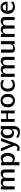

<svg xmlns="http://www.w3.org/2000/svg" viewBox="2941 -3467 709 6631"><g transform="rotate(-90 3295.5 -151.5)"><path d="M68 0V-475H171V-389Q225 -481 320 -481Q345 -481 366 -477Q387 -473 401 -465Q415 -457 425 -449.5Q435 -442 441.5 -430.5Q448 -419 451 -413Q454 -407 457.5 -397Q461 -387 461 -386Q514 -482 613 -482Q654 -482 683 -471Q712 -460 726.5 -444.5Q741 -429 749 -403.5Q757 -378 758.5 -359.5Q760 -341 760 -313Q760 -311 759.5 -307.5Q759 -304 759 -303V0H652V-317Q652 -393 603 -404Q577 -411 544 -403Q509 -395 489 -361Q469 -327 467 -279V0H359V-317Q359 -354 349 -376Q339 -398 311 -404Q285 -411 252 -403Q216 -395 196 -360.5Q176 -326 175 -279V-275V0Z M904 164V-472H1009V-419Q1071 -481 1162 -481Q1237 -481 1283.5 -416.5Q1330 -352 1330 -238Q1330 -121 1275 -55.5Q1220 10 1133 10Q1114 10 1097 6Q1080 2 1065.5 -6.5Q1051 -15 1043 -21Q1035 -27 1023.5 -37Q1012 -47 1011 -48V164ZM1011 -357V-325V-118Q1015 -98 1037.5 -79Q1060 -60 1092 -60Q1152 -60 1187.5 -111Q1223 -162 1223 -233Q1223 -256 1220 -279Q1210 -332 1180.5 -370.5Q1151 -409 1102 -409Q1070 -409 1043 -391.5Q1016 -374 1011 -357Z M1385 -472H1490Q1512 -420 1586 -239Q1614 -165 1623 -129Q1629 -160 1654.5 -234.5Q1680 -309 1708 -385Q1736 -461 1739 -472H1838L1666 10Q1642 79 1596.5 126Q1551 173 1491 173Q1452 173 1410 166L1402 76Q1425 85 1454 88Q1484 96 1513 91Q1540 85 1553 66Q1566 47 1579 10Q1582 1 1582 -5Q1580 -11 1574.5 -23.5Q1569 -36 1568 -40Z M1832 -236Q1832 -280 1842.5 -321Q1853 -362 1875.5 -399Q1898 -436 1938.5 -458.5Q1979 -481 2033 -481Q2103 -481 2153 -413V-481H2258V-21Q2258 72 2204.5 127.5Q2151 183 2057 183Q1958 183 1864 135V51Q1916 83 1956.5 98.5Q1997 114 2053 114Q2100 114 2125.5 77.5Q2151 41 2151 -19Q2151 -34 2150.5 -63Q2150 -92 2150 -106Q2105 -20 2022 -20Q1944 -20 1888 -74.5Q1832 -129 1832 -236ZM1940 -237Q1940 -177 1970.5 -133Q2001 -89 2057 -89Q2084 -89 2104 -105Q2124 -121 2133.5 -147.5Q2143 -174 2147.5 -198.5Q2152 -223 2153 -249V-313Q2153 -326 2150 -339.5Q2147 -353 2139.5 -371Q2132 -389 2113.5 -400.5Q2095 -412 2069 -412Q2014 -412 1977 -365Q1940 -318 1940 -237Z M2403 0V-472H2501V-287H2695V-472H2794V0H2695V-232H2501V0Z M2904 -237Q2904 -355 2970.5 -420.5Q3037 -486 3137 -486Q3235 -486 3302 -422Q3369 -358 3369 -237Q3369 -115 3303 -52.5Q3237 10 3137 10Q3038 10 2971 -51.5Q2904 -113 2904 -237ZM3009 -243Q3009 -160 3043.5 -111Q3078 -62 3137 -62Q3196 -62 3230 -110.5Q3264 -159 3264 -243Q3264 -323 3230 -369.5Q3196 -416 3137 -416Q3078 -416 3043.5 -370Q3009 -324 3009 -243Z M3447 -237Q3447 -356 3512 -421Q3577 -486 3679 -486Q3733 -486 3767 -477Q3801 -468 3848 -442L3834 -365Q3793 -390 3760 -401.5Q3727 -413 3679 -413Q3618 -413 3584 -363.5Q3550 -314 3549 -247Q3548 -170 3582.5 -116.5Q3617 -63 3677 -63Q3695 -63 3712 -65.5Q3729 -68 3744.5 -74Q3760 -80 3771 -84.5Q3782 -89 3796 -98.5Q3810 -108 3815 -111.5Q3820 -115 3833 -126L3847 -137L3854 -56Q3775 10 3675 10Q3563 10 3505 -60Q3447 -130 3447 -237Z M3957 0V-475H4060V-389Q4114 -481 4209 -481Q4234 -481 4255 -477Q4276 -473 4290 -465Q4304 -457 4314 -449.5Q4324 -442 4330.5 -430.5Q4337 -419 4340 -413Q4343 -407 4346.5 -397Q4350 -387 4350 -386Q4403 -482 4502 -482Q4543 -482 4572 -471Q4601 -460 4615.5 -444.5Q4630 -429 4638 -403.5Q4646 -378 4647.5 -359.5Q4649 -341 4649 -313Q4649 -311 4648.5 -307.5Q4648 -304 4648 -303V0H4541V-317Q4541 -393 4492 -404Q4466 -411 4433 -403Q4398 -395 4378 -361Q4358 -327 4356 -279V0H4248V-317Q4248 -354 4238 -376Q4228 -398 4200 -404Q4174 -411 4141 -403Q4105 -395 4085 -360.5Q4065 -326 4064 -279V-275V0Z M4792 -133V-472H4900V-124Q4900 -103 4901 -93.5Q4902 -84 4908.5 -72.5Q4915 -61 4930 -57Q4945 -53 4971 -53Q5019 -53 5051.5 -85Q5084 -117 5084 -176V-472H5191V0H5086V-70Q5062 -35 5019.5 -12.5Q4977 10 4925 10Q4881 10 4852.5 -1.5Q4824 -13 4811.5 -36.5Q4799 -60 4795.5 -81Q4792 -102 4792 -133Z M5333 0V-475H5436V-389Q5490 -481 5585 -481Q5610 -481 5631 -477Q5652 -473 5666 -465Q5680 -457 5690 -449.5Q5700 -442 5706.5 -430.5Q5713 -419 5716 -413Q5719 -407 5722.5 -397Q5726 -387 5726 -386Q5779 -482 5878 -482Q5919 -482 5948 -471Q5977 -460 5991.5 -444.5Q6006 -429 6014 -403.5Q6022 -378 6023.5 -359.5Q6025 -341 6025 -313Q6025 -311 6024.5 -307.5Q6024 -304 6024 -303V0H5917V-317Q5917 -393 5868 -404Q5842 -411 5809 -403Q5774 -395 5754 -361Q5734 -327 5732 -279V0H5624V-317Q5624 -354 5614 -376Q5604 -398 5576 -404Q5550 -411 5517 -403Q5481 -395 5461 -360.5Q5441 -326 5440 -279V-275V0Z M6135 -240Q6135 -344 6191 -415Q6247 -486 6357 -486Q6454 -486 6504.5 -424Q6555 -362 6555 -245H6236Q6236 -202 6250 -181Q6254 -130 6289 -95Q6324 -60 6375 -60Q6462 -60 6545 -132L6552 -48Q6471 10 6372 10Q6271 10 6203 -54Q6135 -118 6135 -240ZM6241 -300H6464Q6457 -358 6429 -387Q6401 -416 6358 -416Q6310 -416 6280 -381.5Q6250 -347 6241 -300Z"/></g></svg>

Font: Coval
Style: Medium
Weight: 500
Foundry: Context Ltd
Version: Version 001.000